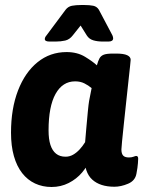

<svg xmlns="http://www.w3.org/2000/svg" viewBox="-20 -738 585 767"><path d="M246 -530Q289 -530 320 -511Q351 -492 367 -477Q372 -495 377.5 -505Q383 -515 394.5 -519.5Q406 -524 432 -524H444Q474 -524 488 -517.5Q502 -511 502 -499Q502 -498 499.5 -473Q497 -448 492.5 -408.5Q488 -369 483.5 -325Q479 -281 474.5 -240.5Q470 -200 467.5 -172.5Q465 -145 465 -141Q465 -124 472 -116.5Q479 -109 495 -109Q506 -109 513.5 -112Q521 -115 524 -115Q532 -115 532 -104Q532 -102 531 -86Q530 -70 525 -44Q520 -16 491.5 -4Q463 8 437 8Q380 8 348.5 -20.5Q317 -49 317 -114V-123L341 -105Q330 -75 308 -49Q286 -23 254.5 -7Q223 9 186 9Q150 9 120 -5Q90 -19 68.5 -46.5Q47 -74 35.5 -114.5Q24 -155 24 -208Q24 -304 52 -376.5Q80 -449 130 -489.5Q180 -530 246 -530ZM280 -413Q255 -413 235.5 -400.5Q216 -388 202 -363Q188 -338 181 -301.5Q174 -265 174 -217Q174 -182 181.5 -159Q189 -136 204 -124Q219 -112 242 -112Q258 -112 272 -120Q286 -128 298 -141Q310 -154 320 -170Q322 -194 325 -228.5Q328 -263 331 -293.5Q334 -324 336 -335Q338 -345 340 -355.5Q342 -366 346 -386Q333 -397 317 -405Q301 -413 280 -413ZM316 -718Q338 -718 352.5 -715Q367 -712 375 -699L429 -597Q432 -590 432 -585Q432 -572 413 -572H391Q369 -572 352.5 -577Q336 -582 327 -596L302 -636L271 -597Q258 -580 240.5 -576Q223 -572 202 -572H178Q159 -572 159 -582Q159 -589 166 -597L242 -699Q252 -712 267.5 -715Q283 -718 305 -718Z"/></svg>

Font: Asap VF Beta
Style: Italic
Weight: 400
Italic angle: -6°
Designer: Pablo Cosgaya
Foundry: Pablo Cosgaya
Version: Version 1.007